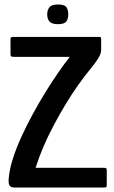

<svg xmlns="http://www.w3.org/2000/svg" viewBox="-20 -838 508 858"><path d="M423 -673Q429 -673 430.5 -671Q432 -669 432 -660V-614Q432 -598 417.5 -575Q403 -552 381 -526Q357 -497 329 -457.5Q301 -418 273.5 -372.5Q246 -327 220 -278Q194 -229 173.5 -181Q153 -133 139 -88H443Q452 -88 454.5 -86Q457 -84 457 -77V-10Q457 -3 454.5 -1.5Q452 0 444 0H45Q26 0 21.5 -11Q17 -22 19 -41Q22 -79 36.5 -125.5Q51 -172 74 -223Q97 -274 125 -325.5Q153 -377 182.5 -425Q212 -473 240.5 -514Q269 -555 292 -584H42Q32 -584 29.5 -586.5Q27 -589 27 -595V-662Q27 -669 29.5 -671Q32 -673 41 -673ZM285 -774Q285 -753 276 -741.5Q267 -730 239 -730Q212 -730 201.5 -741.5Q191 -753 191 -774Q191 -794 201.5 -806Q212 -818 239 -818Q268 -818 276.5 -806Q285 -794 285 -774Z"/></svg>

Font: Glory Thin SemiBold
Style: Regular
Weight: 600
Version: Version 1.011